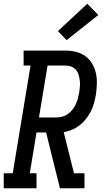

<svg xmlns="http://www.w3.org/2000/svg" viewBox="-44 -1005 564 1025"><path d="M-24 0V-80H24L119 -655H82V-735H306Q335 -735 362.5 -728Q390 -721 412 -705Q434 -689 448 -665Q462 -641 468 -614Q474 -587 473 -557.5Q472 -528 468 -500Q464 -477 458 -454.5Q452 -432 441.5 -411.5Q431 -391 416 -371.5Q401 -352 382 -337Q363 -322 341 -312.5Q319 -303 296 -300L351 -80H407V0H276L202 -298H151L115 -80H151V0ZM164 -378H258Q274 -378 290 -382.5Q306 -387 319.5 -397Q333 -407 343.5 -420.5Q354 -434 361 -449.5Q368 -465 372 -480.5Q376 -496 379 -512Q381 -527 382.5 -543.5Q384 -560 382 -575.5Q380 -591 375.5 -606Q371 -621 361 -632.5Q351 -644 336.5 -649.5Q322 -655 306 -655H210ZM312 -791 265 -839 422 -985 481 -925Z"/></svg>

Font: Iosevka Slab Medium
Style: Italic
Weight: 500
Italic angle: -9°
Monospace: yes
Designer: Belleve Invis
Foundry: Belleve Invis
Version: Version 11.1.0; ttfautohint (v1.8.3)